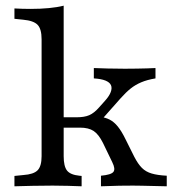

<svg xmlns="http://www.w3.org/2000/svg" viewBox="-20 -653 615 673"><path d="M164.5 -2.4Q124.2 -2.4 93.1 -1.6Q62.1 -0.8 30.6 0V-36.3L62.1 -39.5Q97.6 -41.9 111.7 -56Q125.8 -70.2 125.8 -105.6V-206.5H203.2V-105.6Q203.2 -70.2 214.9 -55.2Q226.6 -40.3 258.1 -37.1L266.1 -36.3V0Q241.9 -0.8 218.5 -1.6Q195.2 -2.4 164.5 -2.4ZM125.8 -206.5V-515.3Q125.8 -551.6 111.7 -566.1Q97.6 -580.6 61.3 -583.9L30.6 -587.1V-623.4Q45.2 -622.6 58.5 -622.2Q71.8 -621.8 87.1 -621.8Q121.8 -621.8 151.2 -624.6Q180.6 -627.4 203.2 -633.1V-623.4V-206.5ZM333.9 0V-37.1Q369.4 -40.3 377.4 -50.4Q385.5 -60.5 373.4 -84.7L341.1 -151.6Q325.8 -182.3 308.1 -194Q290.3 -205.6 260.5 -205.6H188.7V-241.9H248.4Q275.8 -241.9 292.7 -249.2Q309.7 -256.5 327.4 -276.6L347.6 -299.2Q362.9 -316.1 368.1 -330.2Q373.4 -344.4 369 -354.4Q364.5 -364.5 349.6 -370.6Q334.7 -376.6 308.9 -378.2V-414.5Q329.8 -413.7 357.3 -412.9Q384.7 -412.1 417.7 -412.1Q440.3 -412.1 459.7 -412.5Q479 -412.9 495.6 -413.3Q512.1 -413.7 525 -414.5V-378.2Q496 -373.4 475 -364.5Q454 -355.6 437.5 -342.3Q421 -329 402.4 -308.1L327.4 -223.4L325.8 -244.4Q348.4 -241.9 364.1 -233.9Q379.8 -225.8 393.1 -209.3Q406.5 -192.7 420.2 -164.5L450.8 -103.2Q463.7 -78.2 477.4 -64.5Q491.1 -50.8 511.7 -44.8Q532.3 -38.7 564.5 -37.1V0Q533.1 -0.8 512.5 -1.2Q491.9 -1.6 476.6 -2Q461.3 -2.4 446 -2.4Q421.8 -2.4 398.4 -2Q375 -1.6 333.9 0Z"/></svg>

Font: Playfair 9pt
Style: Regular
Weight: 400
Designer: Claus Eggers Sørensen
Foundry: Claus Eggers Sørensen
Version: Version 2.203